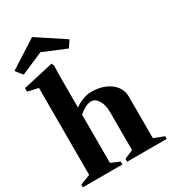

<svg xmlns="http://www.w3.org/2000/svg" viewBox="-254 -1144 1125 1264"><g transform="rotate(-30 308.5 -512.0)"><path d="M-7 0V-20L70 -50V-711L-10 -729V-756L222 -808L230 -788L228 -718V-471Q257 -492 291 -504.5Q325 -517 353 -517Q412 -517 457.5 -497.5Q503 -478 528.5 -444Q554 -410 554 -366V-50L631 -20V0H330V-22L396 -50V-338Q396 -393 375 -428Q354 -463 322 -463Q301 -463 275 -449.5Q249 -436 228 -417V-50L294 -22V0ZM27 -837 -14 -888 198 -1024 404 -888 371 -837 196 -910Z"/></g></svg>

Font: Wittgenstein Extrabold
Style: Regular
Weight: 800
Designer: Jörg Drees
Foundry: Jörg Drees
Version: Version 1.303; ttfautohint (v1.8.4.7-5d5b)